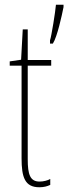

<svg xmlns="http://www.w3.org/2000/svg" viewBox="-20 -780 288 810"><path d="M248 -750V-760H216C214 -733 197 -626 191 -610V-596H203C222 -626 241 -715 248 -750ZM147 -14C107 -14 97 -44 97 -108V-503H196V-527H97V-656H76L69 -528L21 -521V-503H71V-112C71 -32 85 10 146 10C165 10 179 6 192 0V-25C182 -19 164 -14 147 -14Z"/></svg>

Font: Noto Sans Arabic ExtCond Thin
Style: Regular
Weight: 100
Width: 2
Designer: Monotype Design Team, Nadine Chahine, Nizar Qandah and Khaled Hosny
Foundry: Monotype Imaging Inc.
Version: Version 2.012